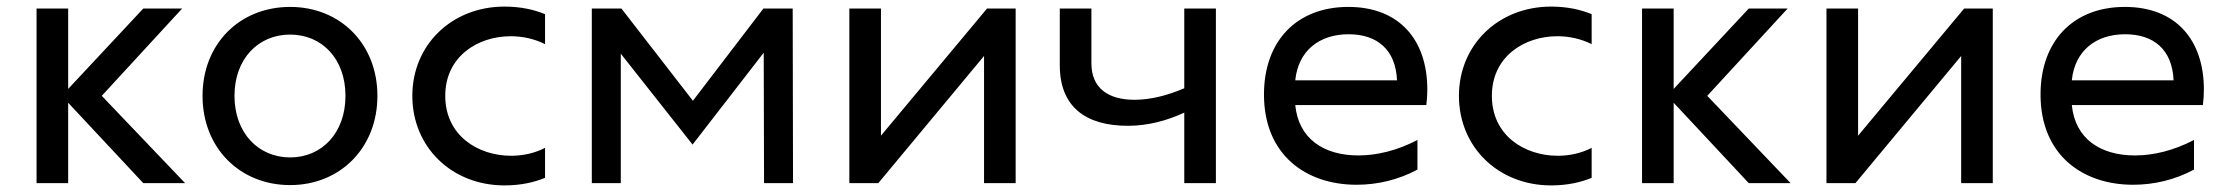

<svg xmlns="http://www.w3.org/2000/svg" viewBox="-20 -556 6755 583"><path d="M415 0H542L289 -265L533 -530H415L187 -286V-530H91V0H187V-244Z M861 6C1013 6 1126 -107 1126 -265C1126 -423 1013 -535 861 -535C708 -535 595 -423 595 -265C595 -107 708 6 861 6ZM861 -78C765 -78 692 -152 692 -265C692 -378 765 -451 861 -451C957 -451 1029 -378 1029 -265C1029 -152 957 -78 861 -78Z M1512 7C1560 7 1601 -2 1635 -16V-107C1604 -91 1568 -83 1532 -83C1432 -83 1332 -144 1332 -265C1332 -384 1430 -446 1531 -446C1567 -446 1603 -438 1635 -422V-513C1601 -527 1560 -536 1512 -536C1352 -536 1232 -420 1232 -265C1232 -109 1352 7 1512 7Z M1777 0H1865V-393L2083 -117L2299 -396L2300 0H2388L2387 -530H2298L2084 -250L1867 -530H1777Z M2559 0H2647L2968 -386V0H3064V-530H2977L2655 -144V-530H2559Z M3576 0H3672V-530H3576V-288C3525 -266 3473 -253 3425 -253C3344 -253 3294 -289 3294 -364V-530H3198V-358C3198 -232 3276 -174 3405 -174C3464 -174 3522 -189 3576 -214Z M4099 5C4163 5 4226 -10 4284 -41V-131C4223 -99 4161 -84 4105 -84C3999 -84 3923 -135 3913 -237H4311C4313 -253 4314 -269 4314 -284C4314 -435 4229 -535 4074 -535C3917 -535 3818 -431 3818 -269C3818 -86 3945 5 4099 5ZM4222 -312H3913C3922 -402 3986 -452 4075 -452C4161 -452 4218 -406 4222 -312Z M4690 7C4738 7 4779 -2 4813 -16V-107C4782 -91 4746 -83 4710 -83C4610 -83 4510 -144 4510 -265C4510 -384 4608 -446 4709 -446C4745 -446 4781 -438 4813 -422V-513C4779 -527 4738 -536 4690 -536C4530 -536 4410 -420 4410 -265C4410 -109 4530 7 4690 7Z M5290 0H5417L5164 -265L5408 -530H5290L5062 -286V-530H4966V0H5062V-244Z M5526 0H5614L5935 -386V0H6031V-530H5944L5622 -144V-530H5526Z M6457 5C6521 5 6584 -10 6642 -41V-131C6581 -99 6519 -84 6463 -84C6357 -84 6281 -135 6271 -237H6669C6671 -253 6672 -269 6672 -284C6672 -435 6587 -535 6432 -535C6275 -535 6176 -431 6176 -269C6176 -86 6303 5 6457 5ZM6580 -312H6271C6280 -402 6344 -452 6433 -452C6519 -452 6576 -406 6580 -312Z"/></svg>

Font: Chess Sans Medium
Style: Regular
Weight: 500
Designer: Wolf Bōese
Foundry: Wolf Bōese
Version: Version 7.223;Glyphs 3.3 (3306)